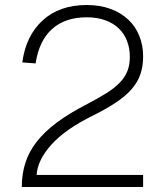

<svg xmlns="http://www.w3.org/2000/svg" viewBox="-20 -746 658 766"><path d="M67 0Q67 -51 81 -95.5Q95 -140 126 -180Q157 -220 206.5 -257Q256 -294 328 -331Q372 -354 404 -374Q436 -394 457 -415.5Q478 -437 488 -462Q498 -487 498 -519Q498 -553 487 -582Q476 -611 454.5 -632Q433 -653 400.5 -665Q368 -677 326 -677Q240 -677 188 -630.5Q136 -584 122 -493L69 -497Q83 -603 150 -664.5Q217 -726 326 -726Q379 -726 421 -710.5Q463 -695 492 -667.5Q521 -640 536 -602.5Q551 -565 551 -521Q551 -480 539.5 -448Q528 -416 503.5 -388.5Q479 -361 441 -336Q403 -311 351 -285Q241 -231 185.5 -169.5Q130 -108 126 -48H551V0Z"/></svg>

Font: Geist ExtLt
Style: Regular
Weight: 400
Designer: Basement.studio, Andrés Briganti, Mateo Zaragoza
Foundry: Basement.studio, Vercel, Andrés Briganti, Guido Ferreyra, Mateo Zaragoza
Version: Version 1.401